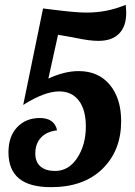

<svg xmlns="http://www.w3.org/2000/svg" viewBox="-20 -769 557 794"><path d="M158 -734Q158 -734 228 -725.5Q298 -717 338 -717Q380 -717 419 -724.5Q458 -732 500 -749Q501 -735 501.5 -728.5Q502 -722 502 -716Q502 -660 472.5 -630Q443 -600 387 -600Q369 -600 345 -603Q321 -606 273 -616Q249 -620 238.5 -622Q228 -624 220 -625L180 -444Q212 -459 243.5 -467Q275 -475 305 -475Q387 -475 434 -418.5Q481 -362 481 -268Q481 -146 403.5 -70.5Q326 5 191 5Q102 5 58.5 -31Q15 -67 15 -139Q15 -205 51 -243Q87 -281 145 -281Q175 -281 193 -268Q211 -255 216 -230Q173 -225 149.5 -200Q126 -175 126 -134Q126 -99 147.5 -80.5Q169 -62 208 -62Q264 -62 299.5 -116Q335 -170 335 -246Q335 -315 306 -353Q277 -391 225 -391Q195 -391 158.5 -377.5Q122 -364 76 -335Z"/></svg>

Font: Galada
Style: Regular
Weight: 400
Designer: Latin by Pablo Impallari, Bengali by Jeremie Hornus, Yoann Minet, and Juan Bruce
Foundry: black foundry
Version: Version 1.261;PS 1.261;hotconv 1.0.86;makeotf.lib2.5.63406